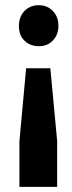

<svg xmlns="http://www.w3.org/2000/svg" viewBox="-20 -565 279 743"><path d="M201.2 158.2H55.2V-19L81.1 -300.8H174.8L201.2 -19ZM53.2 -464.8Q53.2 -500 74.7 -522.5Q96.7 -544.9 129.9 -544.9Q163.1 -544.9 184.6 -522.5Q206.1 -500 206.1 -465.3Q206.1 -430.7 184.6 -408.2Q163.1 -385.7 129.4 -386.2Q95.7 -386.7 74.2 -408.2Q52.7 -429.7 53.2 -464.8Z"/></svg>

Font: TruenoSBd
Style: Demi
Weight: 600
Designer: Julieta Ulanovsky
Foundry: Julieta Ulanovsky
Version: Version 3.001b